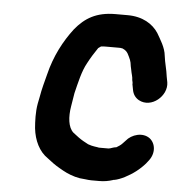

<svg xmlns="http://www.w3.org/2000/svg" viewBox="-48 -658 662 711"><g transform="rotate(5 283.5 -302.5)"><path d="M376 -116H375C373 -115 371 -115 368 -115H338C335 -115 333 -115 330 -116L317 -118L307 -120L294 -124C279 -132 271 -136 257 -146L236 -162C216 -180 212 -218 219 -259L227 -308C237 -348 246 -391 264 -423C275 -444 287 -463 300 -482C304 -485 307 -487 310 -489H312C319 -490 325 -490 331 -490H376C380 -490 384 -490 387 -489C388 -489 390 -489 391 -488C410 -480 413 -466 421 -449L424 -439C425 -430 427 -421 429 -412C431 -399 436 -388 436 -375C437 -370 439 -365 438 -360L442 -339C445 -323 453 -311 467 -303C515 -277 574 -328 566 -378L562 -399C559 -425 551 -449 548 -475C545 -506 526 -534 513 -557C492 -589 454 -613 398 -613H353C282 -613 240 -587 204 -543C168 -496 137 -438 120 -368C113 -341 105 -313 100 -283L95 -258C89 -225 91 -191 93 -166C98 -121 117 -81 150 -59C162 -49 183 -34 196 -27L210 -19C228 -9 250 0 274 4L294 6C302 7 310 8 317 8H347C365 8 382 5 397 0C398 -1 400 -1 402 -1C413 -3 426 -8 440 -15C469 -30 493 -48 514 -72L521 -81C547 -112 541 -149 519 -166C492 -186 451 -174 431 -149C424 -142 418 -134 410 -129L399 -122C393 -122 382 -118 376 -116Z"/></g></svg>

Font: Blanket
Style: BdObl
Weight: 700
Foundry: Cannot Into Space Fonts
Version: Version 0.9